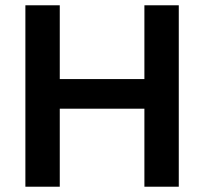

<svg xmlns="http://www.w3.org/2000/svg" viewBox="-20 -706 772 726"><path d="M76 0V-686H206V-407H526V-686H656V0H526V-295H206V0Z"/></svg>

Font: Archivo Variable SemiBold
Style: Regular
Weight: 600
Designer: Hector Gatti
Foundry: Omnibus-Type
Version: Version 2.001